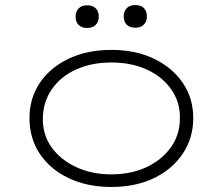

<svg xmlns="http://www.w3.org/2000/svg" viewBox="-20 -732 884 762"><path d="M422 10Q326 10 252.5 -25Q179 -60 138 -121.5Q97 -183 97 -263Q97 -342 138 -403Q179 -464 252.5 -499Q326 -534 422 -534Q518 -534 591 -499Q664 -464 705.5 -403Q747 -342 747 -263Q747 -185 705.5 -122.5Q664 -60 591 -25Q518 10 422 10ZM422 -40Q500 -40 561 -68.5Q622 -97 658 -147Q694 -197 694 -263Q695 -327 659.5 -377.5Q624 -428 562.5 -456Q501 -484 422 -484Q343 -484 281.5 -456Q220 -428 185.5 -377.5Q151 -327 150 -263Q149 -197 184.5 -147.5Q220 -98 282 -69Q344 -40 422 -40ZM517 -622Q495 -622 483 -634Q471 -646 471 -667Q471 -687 483 -699.5Q495 -712 517 -712Q539 -712 551 -700Q563 -688 563 -667Q563 -647 551 -634.5Q539 -622 517 -622ZM326 -621Q304 -621 292 -633Q280 -645 280 -666Q280 -686 292 -698.5Q304 -711 326 -711Q348 -711 360 -699Q372 -687 372 -666Q372 -646 360 -633.5Q348 -621 326 -621Z"/></svg>

Font: Lexend Peta ExtraLight
Style: Regular
Weight: 250
Version: Version 1.007